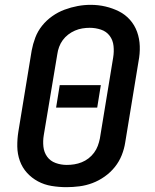

<svg xmlns="http://www.w3.org/2000/svg" viewBox="-20 -766 640 794"><path d="M255 8Q224 8 193.5 3Q163 -2 137 -16Q111 -30 91.5 -51.5Q72 -73 62 -101Q52 -129 51.5 -160Q51 -191 56 -222L111 -557Q116 -584 126 -610.5Q136 -637 154 -659.5Q172 -682 196 -699Q220 -716 247 -726Q274 -736 301 -741Q328 -746 355 -746Q387 -746 416.5 -739Q446 -732 472 -719Q498 -706 517.5 -684Q537 -662 547 -634Q557 -606 558 -575Q559 -544 553 -513L498 -178Q494 -151 483.5 -124.5Q473 -98 455 -75.5Q437 -53 413 -36Q389 -19 362.5 -9Q336 1 308.5 4.5Q281 8 255 8ZM256 -84Q272 -84 287.5 -86.5Q303 -89 318 -95Q333 -101 346 -111Q359 -121 369 -134.5Q379 -148 384.5 -163Q390 -178 393 -193L448 -528Q452 -552 449.5 -576Q447 -600 433.5 -618Q420 -636 397.5 -643.5Q375 -651 351 -651Q336 -651 320.5 -648.5Q305 -646 290 -639.5Q275 -633 262 -623Q249 -613 239.5 -600Q230 -587 224.5 -572Q219 -557 217 -542L161 -207Q157 -183 159.5 -159.5Q162 -136 175 -118Q188 -100 210 -92Q232 -84 256 -84ZM212 -321 227 -414H397L382 -321Z"/></svg>

Font: Iosevka Curly SmBdExObl
Style: Regular
Weight: 600
Width: 7
Italic angle: -9°
Monospace: yes
Designer: Belleve Invis
Foundry: Belleve Invis
Version: Version 11.1.0; ttfautohint (v1.8.3)